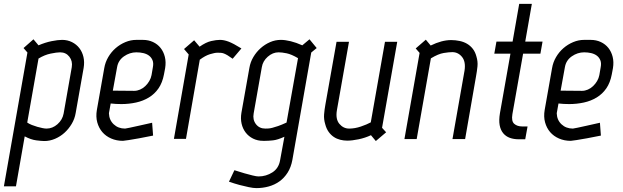

<svg xmlns="http://www.w3.org/2000/svg" viewBox="-52 -715 3202 987"><path d="M88 -85Q98 -78 112 -72.5Q126 -67 140 -63Q154 -59 166.5 -56.5Q179 -54 187 -54Q218 -54 243.5 -76.5Q269 -99 275 -131L317 -370Q322 -401 304.5 -423.5Q287 -446 257 -446Q240 -446 208.5 -439.5Q177 -433 146 -414ZM30 243H-32L89 -445L69 -468L120 -513L146 -482Q181 -497 213.5 -503.5Q246 -510 267 -510Q295 -510 318 -498.5Q341 -487 356 -467.5Q371 -448 377 -422Q383 -396 378 -366L337 -134Q332 -104 316.5 -78Q301 -52 279.5 -32.5Q258 -13 231 -1.5Q204 10 176 10Q162 10 134.5 6.5Q107 3 75 -14Z M638 -248Q653 -248 668 -254.5Q683 -261 695 -272.5Q707 -284 715.5 -298.5Q724 -313 727 -329L734 -370Q738 -391 732 -405.5Q726 -420 714 -429Q702 -438 685 -442Q668 -446 649 -446Q615 -446 585.5 -425.5Q556 -405 550 -370L528 -249ZM484 -365Q489 -395 504.5 -421.5Q520 -448 542.5 -467.5Q565 -487 592.5 -498.5Q620 -510 649 -510H682Q711 -510 734.5 -499Q758 -488 773.5 -468.5Q789 -449 795.5 -422.5Q802 -396 797 -365L791 -333Q783 -290 763 -261Q743 -232 713.5 -214Q684 -196 647.5 -188Q611 -180 572 -180Q544 -180 517 -183L508 -133Q509 -98 532.5 -76Q556 -54 591 -54Q593 -54 615 -58.5Q637 -63 663 -69Q693 -75 730 -84L735 -18Q696 -10 663 -4Q635 1 610 5Q585 9 580 9Q547 9 519.5 -3Q492 -15 474 -36Q456 -57 448 -86Q440 -115 446 -150Z M1144 -413Q1129 -424 1118 -430.5Q1107 -437 1099 -440Q1091 -443 1083 -443.5Q1075 -444 1066 -444Q1052 -444 1027.5 -436.5Q1003 -429 975 -408L904 -1H842L918 -435Q913 -441 906 -449Q899 -457 894 -463L946 -508L974 -475Q1007 -498 1033.5 -504Q1060 -510 1079 -510Q1099 -510 1123 -501Q1147 -492 1189 -466Z M1480 -416Q1446 -436 1421.5 -441Q1397 -446 1380 -446Q1350 -446 1324.5 -423.5Q1299 -401 1294 -370L1252 -132Q1246 -100 1263.5 -77Q1281 -54 1312 -54Q1320 -54 1328 -54.5Q1336 -55 1348 -58Q1360 -61 1377.5 -67Q1395 -73 1421 -85ZM1451 107Q1444 145 1426.5 172.5Q1409 200 1384.5 217.5Q1360 235 1329.5 243.5Q1299 252 1266 252Q1250 252 1226.5 247Q1203 242 1180 236Q1154 229 1125 219L1153 160Q1180 169 1205 176Q1226 182 1246.5 187Q1267 192 1277 192Q1316 192 1348.5 171Q1381 150 1388 108L1410 -12Q1375 4 1351.5 6.5Q1328 9 1311 9H1301Q1272 9 1249 -2.5Q1226 -14 1211 -33.5Q1196 -53 1190 -79Q1184 -105 1189 -135L1230 -366Q1235 -396 1250.5 -422Q1266 -448 1288 -467.5Q1310 -487 1336.5 -498.5Q1363 -510 1392 -510Q1414 -510 1442.5 -503Q1471 -496 1502 -482L1539 -513L1576 -468L1548 -445Z M1620 -76Q1612 -102 1614 -127Q1616 -152 1621 -179L1678 -500H1742L1680 -149Q1672 -103 1692.5 -78.5Q1713 -54 1743 -54Q1772 -54 1803 -64.5Q1834 -75 1854 -86L1927 -500H1990L1912 -58L1933 -35L1880 10L1855 -20Q1825 -6 1791.5 1Q1758 8 1733 8Q1715 8 1697 3.5Q1679 -1 1664 -11Q1649 -21 1637.5 -37Q1626 -53 1620 -76Z M2397 -425Q2405 -399 2402.5 -374Q2400 -349 2395 -322L2339 0H2274L2336 -352Q2343 -398 2323 -422.5Q2303 -447 2273 -447Q2256 -447 2228.5 -442.5Q2201 -438 2163 -415L2090 0H2027L2105 -443L2085 -466L2137 -511L2162 -481Q2219 -509 2267 -509Q2289 -509 2310.5 -504.5Q2332 -500 2349 -490Q2366 -480 2378.5 -464Q2391 -448 2397 -425Z M2572 -439H2489L2500 -501H2583L2617 -695H2682L2648 -501H2737L2726 -439H2637L2582 -128Q2576 -92 2591.5 -78.5Q2607 -65 2632 -65H2660L2648 1H2615Q2589 1 2568.5 -6.5Q2548 -14 2534.5 -30.5Q2521 -47 2516.5 -72Q2512 -97 2518 -133Z M2940 -248Q2955 -248 2970 -254.5Q2985 -261 2997 -272.5Q3009 -284 3017.5 -298.5Q3026 -313 3029 -329L3036 -370Q3040 -391 3034 -405.5Q3028 -420 3016 -429Q3004 -438 2987 -442Q2970 -446 2951 -446Q2917 -446 2887.5 -425.5Q2858 -405 2852 -370L2830 -249ZM2786 -365Q2791 -395 2806.5 -421.5Q2822 -448 2844.5 -467.5Q2867 -487 2894.5 -498.5Q2922 -510 2951 -510H2984Q3013 -510 3036.5 -499Q3060 -488 3075.5 -468.5Q3091 -449 3097.5 -422.5Q3104 -396 3099 -365L3093 -333Q3085 -290 3065 -261Q3045 -232 3015.5 -214Q2986 -196 2949.5 -188Q2913 -180 2874 -180Q2846 -180 2819 -183L2810 -133Q2811 -98 2834.5 -76Q2858 -54 2893 -54Q2895 -54 2917 -58.5Q2939 -63 2965 -69Q2995 -75 3032 -84L3037 -18Q2998 -10 2965 -4Q2937 1 2912 5Q2887 9 2882 9Q2849 9 2821.5 -3Q2794 -15 2776 -36Q2758 -57 2750 -86Q2742 -115 2748 -150Z"/></svg>

Font: Marvel
Style: Bold Italic
Weight: 700
Italic angle: -12°
Designer: Carolina Trebol
Foundry: Carolina Trebol
Version: Version 1.001